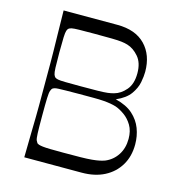

<svg xmlns="http://www.w3.org/2000/svg" viewBox="-105 -792 821 884"><g transform="rotate(15 306.0 -350.0)"><path d="M90 0Q91 -72 92 -118Q93 -164 93.5 -194.5Q94 -225 94 -247.5Q94 -270 94 -293.5Q94 -317 94 -350Q94 -383 94 -406.5Q94 -430 94 -452.5Q94 -475 93.5 -505.5Q93 -536 92 -582Q91 -628 90 -700H346Q433 -700 479.5 -652Q526 -604 526 -524Q526 -503 520.5 -474Q515 -445 494.5 -416Q474 -387 428 -367Q481 -354 511 -327Q541 -300 554.5 -264.5Q568 -229 568 -189Q568 -132 542.5 -89.5Q517 -47 471.5 -23.5Q426 0 363 0ZM258 -67Q307 -67 340 -67.5Q373 -68 394 -70Q415 -72 429 -75Q443 -78 454 -82Q490 -97 511 -129.5Q532 -162 532 -206Q532 -244 516.5 -270Q501 -296 478.5 -312Q456 -328 436 -335Q423 -339 408.5 -341.5Q394 -344 374.5 -345.5Q355 -347 326.5 -347Q298 -347 258 -347Q219 -347 196 -346.5Q173 -346 160.5 -345.5Q148 -345 142 -343Q136 -341 132 -338Q129 -335 125.5 -326Q122 -317 121 -290Q120 -263 120 -206Q120 -149 121 -123Q122 -97 125.5 -89.5Q129 -82 132 -78Q136 -75 142 -73Q148 -71 160.5 -69.5Q173 -68 196 -67.5Q219 -67 258 -67ZM256 -383Q309 -383 338.5 -383.5Q368 -384 384.5 -386Q401 -388 414 -392Q444 -400 468.5 -428.5Q493 -457 493 -508Q493 -558 468.5 -586.5Q444 -615 414 -624Q401 -628 384.5 -630Q368 -632 338.5 -632.5Q309 -633 256 -633Q207 -633 182 -632.5Q157 -632 147.5 -630Q138 -628 133 -624Q129 -621 126 -612.5Q123 -604 122 -580.5Q121 -557 121 -508Q121 -459 122 -435.5Q123 -412 126 -404Q129 -396 133 -392Q138 -388 147.5 -386Q157 -384 182 -383.5Q207 -383 256 -383Z"/></g></svg>

Font: Ojuju
Style: Regular
Weight: 400
Designer: Chisaokwu Joboson, Mirko Velimirovic
Foundry: Udi Foundry
Version: Version 1.000